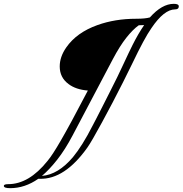

<svg xmlns="http://www.w3.org/2000/svg" viewBox="-207 -716 954 1003"><path d="M-154 267Q-187 267 -187 255Q-187 246 -164 246Q-56 246 41 125Q55 108 71 83.5Q87 59 110.5 18.5Q134 -22 168.5 -85.5Q203 -149 252 -243Q189 -248 151 -277Q105 -311 105 -369Q105 -419 139 -468Q193 -546 302 -585Q394 -618 504 -618Q552 -618 576 -625Q639 -696 701 -696Q727 -696 727 -683Q727 -667 708 -667Q650 -667 584 -569Q565 -542 540 -495.5Q515 -449 483 -382Q462 -339 435.5 -286Q409 -233 380.5 -179Q352 -125 326 -77Q300 -29 280 5.5Q260 40 250 54Q131 222 0 218H-7Q-77 267 -154 267ZM12 203Q97 196 174 105Q198 76 224 34.5Q250 -7 278 -62Q282 -70 296 -96.5Q310 -123 328.5 -160Q347 -197 367.5 -237Q388 -277 405.5 -313Q423 -349 434 -373Q452 -412 465 -439Q478 -466 486 -482Q515 -540 546 -585L518 -584Q487 -562 453 -519Q419 -476 383 -408L172 -8Q133 66 92 118Q51 170 12 203Z"/></svg>

Font: Love Light
Style: Regular
Weight: 400
Designer: Robert E. Leuschke
Foundry: Robert E. Leuschke
Version: Version 1.010; ttfautohint (v1.8.3)